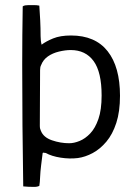

<svg xmlns="http://www.w3.org/2000/svg" viewBox="-20 -619 539 752"><path d="M450 -244Q450 -182 435.5 -137.5Q421 -93 396.5 -64Q372 -35 343 -19.5Q314 -4 285 0Q253 4 217.5 -1.5Q182 -7 159 -20Q154 -20 151 -21Q148 -22 147 -19Q144 5 141 29Q138 53 137 76Q137 85 136 93Q135 101 134 109Q130 111 125 112Q120 113 113 113Q101 113 91 112.5Q81 112 71 111Q69 -8 68 -127.5Q67 -247 67 -367Q67 -425 67.5 -481.5Q68 -538 69 -594Q73 -597 79 -598Q85 -599 92 -599Q103 -599 113.5 -599Q124 -599 134 -597Q136 -569 137.5 -539Q139 -509 139 -477Q139 -469 140 -460Q141 -451 143 -444Q160 -457 188 -468.5Q216 -480 258 -480Q353 -480 401.5 -418.5Q450 -357 450 -244ZM378 -245Q378 -337 346.5 -380Q315 -423 257 -423Q236 -423 211 -417Q186 -411 167.5 -398Q149 -385 141 -364Q137 -357 137 -345Q137 -291 136.5 -236Q136 -181 136 -127Q136 -120 137 -115.5Q138 -111 140 -107Q150 -81 183.5 -69.5Q217 -58 251 -58Q270 -58 292 -67Q314 -76 333.5 -96.5Q353 -117 365.5 -153Q378 -189 378 -245Z"/></svg>

Font: Glory Thin
Style: Regular
Weight: 400
Version: Version 1.011